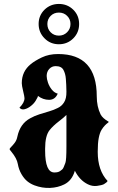

<svg xmlns="http://www.w3.org/2000/svg" viewBox="-20 -913 593 968"><path d="M153.8 21.5Q133.3 13.7 117.4 0.7Q101.6 -12.2 88.4 -34.7Q74.7 -58.1 69.8 -86.4Q64.9 -114.7 37.1 -148.4Q28.3 -158.7 28.3 -161.1Q28.3 -164.6 36.6 -172.6Q44.9 -180.7 54.4 -193.4Q64 -206.1 67.4 -223.6Q81.1 -289.1 131.8 -316.4Q154.3 -329.1 179.2 -336.9Q205.6 -345.2 228.3 -351.8Q251 -358.4 271.5 -368.7Q291 -377.9 302.7 -396.5Q315.4 -415.5 314.9 -450.9Q314.5 -486.3 312 -515.6Q310.1 -541.5 299.8 -560.5Q289.6 -579.6 260.7 -579.6Q241.2 -579.6 228.3 -565.4Q215.3 -551.3 215.3 -529.8Q215.3 -515.6 221.9 -496.3Q228.5 -477.1 241.2 -461.2Q253.9 -445.3 271 -440.9Q257.8 -409.7 227.5 -409.7Q196.8 -409.7 170.9 -429.7Q173.3 -427.2 160.2 -405.8Q151.9 -391.6 136 -378.9Q120.1 -366.2 104 -362.3Q87.9 -358.4 78.1 -370.1Q103.5 -395.5 103.5 -418Q103.5 -425.3 96.7 -453.6Q89.8 -481.9 89.8 -493.7Q89.8 -553.2 135.3 -589.8Q155.3 -606.4 190.9 -623.5Q226.6 -640.6 272.9 -640.6Q467.8 -640.6 467.8 -427.7Q467.8 -375.5 487.3 -335.9Q497.1 -316.9 528.3 -298.8Q528.3 -296.9 522.9 -293Q517.1 -289.1 508.8 -280.5Q500.5 -272 492.2 -258.8Q482.9 -243.7 477.8 -217.3Q472.7 -190.9 472.7 -147.5Q472.7 -53.2 522.5 -0.5Q518.1 7.3 503.9 15.6Q493.2 21 469.2 24.2Q445.3 27.3 422.9 16.1Q381.8 -3.9 357.4 -52.2Q343.3 -2.9 304.2 16.6Q272 32.7 232.4 34.4Q192.9 36.1 153.8 21.5ZM253.9 -43.5Q273.9 -43.5 283.2 -50.8Q289.1 -54.7 293.5 -58.6Q297.9 -62.5 301.3 -70.8L309.6 -91.8Q314.9 -105 314.9 -174.3V-333.5Q308.6 -327.1 298.6 -318.6Q288.6 -310.1 274.4 -299.3Q247.1 -278.3 230 -256.8Q207.5 -228.5 207.5 -164.1V-153.3Q207.5 -43.5 253.9 -43.5ZM276.9 -689.9Q233.9 -689.9 204.6 -719.7Q174.8 -749.5 174.8 -792.2Q174.8 -835 204.6 -864.3Q234.4 -893.1 276.9 -893.1Q319.8 -893.1 349.4 -864Q378.9 -835 378.9 -792Q378.9 -749 349.4 -719.5Q319.8 -689.9 276.9 -689.9ZM276.9 -733.4Q301.3 -733.4 318.4 -750.5Q335.4 -767.6 335.4 -792Q335.4 -816.4 318.4 -833Q301.8 -849.6 276.9 -849.6Q252 -849.6 235.4 -833Q218.8 -816.4 218.8 -792Q218.8 -767.1 235.4 -750.2Q252 -733.4 276.9 -733.4Z"/></svg>

Font: Sancreek
Style: Regular
Weight: 400
Designer: Vernon Adams
Foundry: Vernon Adams
Version: Version 1.100; ttfautohint (v1.8.4.7-5d5b)